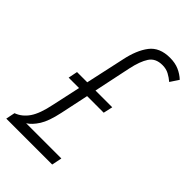

<svg xmlns="http://www.w3.org/2000/svg" viewBox="-248 -800 875 875"><g transform="rotate(45 190.0 -362.0)"><path d="M269 0 279 -49H52Q76 -64 97 -97Q118 -130 132 -196L161 -333H268L278 -378H170L208 -559Q220 -615 240 -645.5Q260 -676 304 -676Q328 -676 346.5 -666Q365 -656 380 -643L407 -684Q388 -702 363 -713Q338 -724 305 -724Q238 -724 205.5 -681.5Q173 -639 158 -566L117 -378H51L42 -333H109L79 -195Q65 -126 41.5 -91.5Q18 -57 -18 -44L-27 0Z"/></g></svg>

Font: Noto Sans Display Condensed Light
Style: Italic
Weight: 300
Width: 3
Designer: Monotype Design team
Foundry: Monotype Imaging Inc.
Version: 1.000